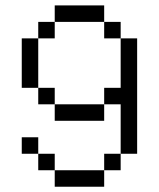

<svg xmlns="http://www.w3.org/2000/svg" viewBox="-20 -708 602 728"><path d="M375 0H187.5V-62.5H375ZM62.5 -187.5H125V-125H62.5ZM62.5 -562.5H125V-375H62.5ZM125 -125H187.5V-62.5H125ZM125 -375H187.5V-312.5H125ZM125 -625H187.5V-562.5H125ZM187.5 -312.5H375V-250H187.5ZM187.5 -687.5H375V-625H187.5ZM375 -125H437.5V-62.5H375ZM375 -375H437.5V-562.5H500V-125H437.5V-312.5H375ZM375 -625H437.5V-562.5H375Z"/></svg>

Font: ChillBitmapSE 16px
Style: Regular
Weight: 400
Designer: Designed by Warren2060
Foundry: ChillType
Version: Version 1.000